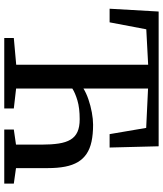

<svg xmlns="http://www.w3.org/2000/svg" viewBox="50 -834 783 924"><g transform="rotate(90 442.0 -371.5)"><path d="M162.5 0V-46L291 -57.5V-692.5L120.5 -683.5L87 -507H21.5L35 -743H683.5L689.5 -507H625L595 -683L405.5 -692V-381Q427 -394.5 457.5 -405Q488 -415.5 520.5 -421.5Q553 -427.5 580 -427.5Q626 -427.5 660.8 -420Q695.5 -412.5 719.8 -396.2Q744 -380 759.2 -354.5Q774.5 -329 781.5 -293Q788.5 -257 788.5 -210V-56.5L863 -46V0H603V-46L675.5 -56.5V-179.5Q675.5 -227 670.2 -261.8Q665 -296.5 651.5 -319Q638 -341.5 614.2 -352.2Q590.5 -363 553.5 -363Q499 -363 462.5 -352Q426 -341 405.5 -327.5V-57L501.5 -46V0Z"/></g></svg>

Font: Merriweather 36pt Medium
Style: Regular
Weight: 500
Version: Version 2.100